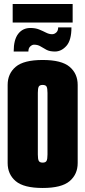

<svg xmlns="http://www.w3.org/2000/svg" viewBox="-20 -926 424 954"><path d="M192 8Q98 8 58 -26Q18 -60 18 -116V-504Q18 -560 58 -594Q98 -628 192 -628Q286 -628 326 -594Q366 -560 366 -504V-116Q366 -60 326 -26Q286 8 192 8ZM192 -118Q207 -118 211.5 -127Q216 -136 216 -158V-464Q216 -487 211.5 -495.5Q207 -504 192 -504Q177 -504 172.5 -495.5Q168 -487 168 -465V-158Q168 -136 172.5 -127Q177 -118 192 -118ZM48 -670Q48 -729 70.5 -758Q93 -787 131 -787Q156 -787 174.5 -779.5Q193 -772 208.5 -764Q224 -756 239 -756Q250 -756 259.5 -764.5Q269 -773 269 -790H335Q335 -726 310 -698Q285 -670 253 -670Q227 -670 211 -678.5Q195 -687 181.5 -695.5Q168 -704 149 -704Q140 -704 130.5 -695.5Q121 -687 121 -670ZM43 -814V-906H341V-814Z"/></svg>

Font: Smooch Sans Black
Style: Regular
Weight: 900
Designer: Robert E. Leuschke
Foundry: Robert E. Leuschke
Version: Version 1.010; ttfautohint (v1.8.3)